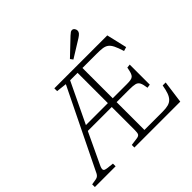

<svg xmlns="http://www.w3.org/2000/svg" viewBox="-210 -1136 1367 1367"><g transform="rotate(-45 473.5 -453.0)"><path d="M9 0V-27L51 -34Q62 -36 69 -40.5Q76 -45 81.5 -53Q87 -61 92 -73L381 -664L302 -673V-701H835L871 -547L841 -538Q827 -583 814.5 -608Q802 -633 786 -644.5Q770 -656 746.5 -659Q723 -662 687 -662H546V-357H687Q711 -357 726 -359.5Q741 -362 749.5 -369.5Q758 -377 763.5 -393.5Q769 -410 774 -438L801 -441V-239L774 -235Q769 -273 760 -290.5Q751 -308 731.5 -313Q712 -318 673 -318H546V-38H729Q764 -38 786 -44Q808 -50 822.5 -65Q837 -80 846 -105Q855 -130 862 -170H892L869 0H407V-26L466 -34Q485 -37 491 -47Q497 -57 497 -85V-318H256L146 -85Q140 -73 137.5 -63.5Q135 -54 136.5 -47.5Q138 -41 145 -38Q152 -35 165 -33L218 -27V0ZM276 -357H497V-662H422ZM543 -750 528 -770 649 -885Q662 -897 669 -901.5Q676 -906 684 -906Q695 -906 702.5 -896.5Q710 -887 710 -875Q710 -863 702 -853.5Q694 -844 677 -833Z"/></g></svg>

Font: Literata ExtraLight
Style: Regular
Weight: 250
Designer: Latin by Veronika Burian and Jose Scaglione. Greek by Irene Vlachou. Cyrillic by Vera Evstafieva.
Foundry: TypeTogether
Version: Version 3.103;gftools[0.9.29]